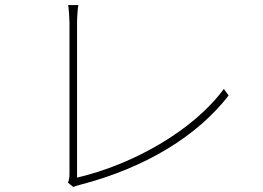

<svg xmlns="http://www.w3.org/2000/svg" viewBox="-20 -747 1040 760"><path d="M270 -7C278 -10 287 -13 295 -15C558 -83 762 -210 885 -369L866 -395C745 -230 505 -95 285 -44V-659C285 -678 288 -716 290 -727H250C252 -716 255 -674 255 -658V-57C255 -41 252 -31 249 -24Z"/></svg>

Font: Noto Sans Japanese Thin
Style: Regular
Weight: 100
Designer: Ryoko NISHIZUKA (kana & ideographs); Paul D. Hunt (Latin, Greek & Cyrillic); Wenlong ZHANG (bopomofo); Sandoll Communica
Foundry: Adobe Systems Incorporated
Version: Version 1.000;PS 1;hotconv 1.0.78;makeotf.lib2.5.61930